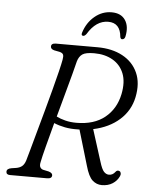

<svg xmlns="http://www.w3.org/2000/svg" viewBox="-60 -936 780 996"><g transform="rotate(5 330.5 -438.0)"><path d="M598 -44Q587 -19.5 563.5 -4.5Q540 10.5 507.5 10.5Q480 10.5 458.8 -8.5Q437.5 -27.5 422 -83L367.5 -266.5Q362.5 -266.5 358 -266.5Q322 -265.5 291 -271.5Q260 -277.5 234 -288.5Q215.5 -219.5 200.8 -162.8Q186 -106 181.5 -82Q177 -63 182.5 -53.8Q188 -44.5 198.5 -42L227 -36Q247 -30 247 -17.5Q247 0 221.5 0H29Q9 0 9 -16Q9 -32 34 -36L57 -39.5Q75.5 -42.5 87.2 -51.8Q99 -61 106 -82Q111.5 -100.5 122.8 -141.5Q134 -182.5 149 -236.5Q164 -290.5 180 -348.8Q196 -407 210.2 -461.2Q224.5 -515.5 234.8 -557.5Q245 -599.5 248.5 -619.5Q252 -637.5 248.5 -646.2Q245 -655 229.5 -659L201 -664.5Q182.5 -669.5 182.5 -682.5Q182 -700 207.5 -700H423Q499.5 -700 554.2 -670.5Q609 -641 633.2 -587Q657.5 -533 642.5 -459.5Q628 -388.5 574.2 -340.5Q520.5 -292.5 438 -275L490 -111Q502 -71 513.8 -58.8Q525.5 -46.5 540 -46.5Q559.5 -46.5 572.5 -64Q581 -75.5 592.5 -70Q598.5 -67.5 600.2 -60Q602 -52.5 598 -44ZM323 -618Q318 -596 305.5 -549.5Q293 -503 276.8 -443.8Q260.5 -384.5 244 -323.5Q263.5 -313.5 290 -306.8Q316.5 -300 348 -300Q440 -300 496.2 -345.5Q552.5 -391 568.5 -468.5Q581.5 -532.5 563.8 -576.8Q546 -621 505.5 -644.2Q465 -667.5 409.5 -667.5Q365 -667.5 347.8 -655.5Q330.5 -643.5 323 -618ZM467.5 -836.5Q404.5 -836.5 360.5 -763.5Q352 -752.5 344.5 -752.5Q332 -752.5 337 -768.5Q353.5 -821.5 392.8 -854.2Q432 -887 481 -887Q530 -887 552 -854.2Q574 -821.5 563 -768.5Q559.5 -752.5 546.5 -752.5Q539 -752.5 536.5 -763.5Q530.5 -836.5 467.5 -836.5Z"/></g></svg>

Font: Fraunces 9pt S050 Light
Style: Italic
Weight: 300
Italic angle: -16°
Version: Version 1.000; ttfautohint (v1.8.3)